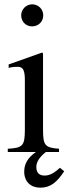

<svg xmlns="http://www.w3.org/2000/svg" viewBox="-20 -703 318 888"><path d="M146 0C108 27 92 55 92 91C92 138 123 165 166 165C212 165 241 143 277 89L257 73C228 100 207 109 186 109C164 109 148 98 148 70C148 47 161 25 192 0H253V-15C187 -20 179 -31 179 -105V-456L175 -460L20 -405V-389C38 -394 53 -394 62 -394C87 -394 95 -378 95 -331V-104C95 -28 85 -19 16 -15V0ZM180 -632C180 -660 158 -683 129 -683C101 -683 78 -660 78 -632C78 -603 100 -581 128 -581C158 -581 180 -603 180 -632Z"/></svg>

Font: STIXGeneral
Style: Regular
Weight: 400
Designer: MicroPress Inc., with final additions and corrections provided by Coen Hoffman, Elsevier (retired)
Version: Version 1.1.0